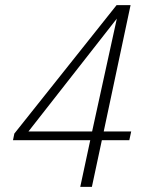

<svg xmlns="http://www.w3.org/2000/svg" viewBox="-20 -731 568 751"><path d="M91.3 -216.8H340.3L437 -658.2ZM385.7 -216.8H493.2L485.8 -182.6H378.4L339.4 0H293.9L333 -182.6H30.8L36.1 -208.5L436 -710.9H490.7Z"/></svg>

Font: Ufes Sans Thin
Style: Italic
Weight: 100
Designer: Ricardo Esteves & Thais Bronze
Foundry: ProDesignUfes - Ricardo Esteves, Thais Bronze
Version: Version 2.0